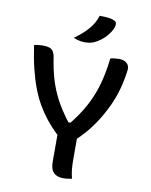

<svg xmlns="http://www.w3.org/2000/svg" viewBox="-100 -1002 850 1084"><g transform="rotate(10 325.0 -460.5)"><path d="M388 3Q379 5 372 6Q365 7 358 8Q351 9 342 9Q311 9 294 -1.5Q277 -12 270.5 -30.5Q264 -49 264 -72Q264 -119 264 -166Q264 -213 264 -260H376Q376 -234 376 -208.5Q376 -183 376 -157Q376 -131 376 -106Q376 -76 378.5 -49Q381 -22 388 3ZM46 -703Q57 -706 69.5 -707.5Q82 -709 94 -709Q120 -709 135 -703.5Q150 -698 158 -682.5Q166 -667 169 -639Q177 -588 190 -542Q203 -496 222 -454Q241 -412 267.5 -370.5Q294 -329 330 -285L287 -307H352L307 -285Q347 -333 376.5 -379Q406 -425 427 -474Q448 -523 461.5 -578.5Q475 -634 483 -703Q494 -706 506.5 -707.5Q519 -709 532 -709Q562 -709 577.5 -694.5Q593 -680 591 -657Q584 -599 569 -545Q554 -491 531.5 -443Q509 -395 481.5 -352Q454 -309 422.5 -272.5Q391 -236 358 -207Q337 -207 322 -207.5Q307 -208 295.5 -211Q284 -214 274.5 -219.5Q265 -225 255 -235Q224 -265 196.5 -299.5Q169 -334 145.5 -374.5Q122 -415 103.5 -464Q85 -513 70.5 -572.5Q56 -632 46 -703ZM382 -930Q400 -930 414.5 -929Q429 -928 441.5 -926Q454 -924 465 -919Q477 -915 479.5 -905Q482 -895 478 -883Q472 -866 463 -852Q454 -838 442.5 -825.5Q431 -813 417 -802Q403 -791 386 -782Q371 -774 357 -771Q343 -768 324 -768Q313 -768 302.5 -769.5Q292 -771 282 -774Q272 -777 260 -782Q292 -805 316 -828Q340 -851 357 -876.5Q374 -902 382 -930Z"/></g></svg>

Font: Recursive Casual Medium
Style: Regular
Weight: 500
Version: Version 1.047